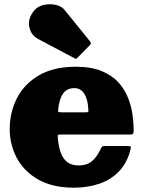

<svg xmlns="http://www.w3.org/2000/svg" viewBox="-20 -849 666 889"><path d="M324.5 -579.5Q330 -576 332.8 -577Q335.5 -578 339.5 -582.5L396.5 -640.5Q405 -649.5 396 -658.5L279 -803Q265 -820.5 237.8 -826.5Q210.5 -832.5 182.5 -826.2Q154.5 -820 138 -800Q108 -763 115.5 -724.8Q123 -686.5 156.5 -668.5ZM25 -250Q25 -180 57.5 -118.2Q90 -56.5 156.2 -18.2Q222.5 20 323 20Q386.5 20 440.5 1.5Q494.5 -17 532.2 -56.8Q570 -96.5 585 -160Q587 -168.5 584.2 -170.8Q581.5 -173 571 -173H465Q456 -173 452.8 -169.8Q449.5 -166.5 447 -161Q429 -122 405.5 -102.5Q382 -83 345 -83Q309.5 -83 289.2 -100.2Q269 -117.5 259.8 -146.5Q250.5 -175.5 247.5 -211Q247 -220.5 247.8 -223.2Q248.5 -226 259 -226H582Q593.5 -226 596.2 -229.8Q599 -233.5 599 -245Q599 -277.5 593.8 -316.8Q588.5 -356 573.2 -395.2Q558 -434.5 528.5 -467.2Q499 -500 450.5 -520Q402 -540 330 -540Q229.5 -540 161.5 -500.8Q93.5 -461.5 59.2 -395.8Q25 -330 25 -250ZM263 -329Q250 -329 249.2 -332.8Q248.5 -336.5 250 -347.5Q253.5 -375.5 261.8 -396.5Q270 -417.5 285 -429.2Q300 -441 324 -441Q340.5 -441 352.2 -433.5Q364 -426 371.8 -412.5Q379.5 -399 383.8 -381Q388 -363 389 -342.5Q390 -332.5 388.2 -330.8Q386.5 -329 376 -329Z"/></svg>

Font: Besley Black
Style: Regular
Weight: 900
Designer: Owen Earl
Foundry: indestructible type*
Version: Version 2.001